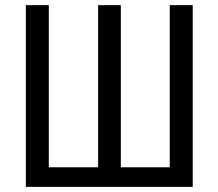

<svg xmlns="http://www.w3.org/2000/svg" viewBox="-20 -731 854 751"><path d="M170.9 -710.9H81.1V0H733.9V-710.9H644V-76.7H452.6V-710.9H363.8V-76.7H170.9Z"/></svg>

Font: Roboto Condensed
Style: Regular
Weight: 400
Designer: Google
Version: Version 2.134; 2016